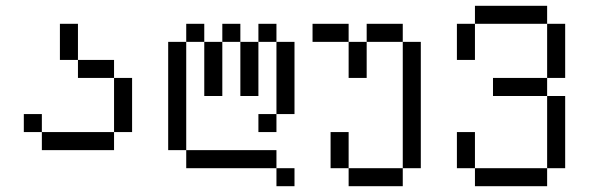

<svg xmlns="http://www.w3.org/2000/svg" viewBox="-20 -520 2040 665"><path d="M125 -62.5V0H375V-62.5ZM125 -62.5V-125H62.5V-62.5ZM375 -62.5H437.5V-250H375ZM375 -250V-312.5H250V-250ZM250 -312.5Q250 -312.5 250 -437.5H187.5Q187.5 -437.5 187.5 -312.5Z M1000 125V62.5H937.5V125ZM937.5 62.5V0H625V62.5ZM625 0Q625 0 625 -375H562.5Q562.5 -375 562.5 0ZM937.5 -125H875V-62.5H937.5ZM937.5 -125H1000Q1000 -125 1000 -375H937.5Q937.5 -375 937.5 -125ZM687.5 -375V-187.5H750V-375ZM812.5 -375V-187.5H875V-375ZM625 -375H687.5V-437.5H625ZM750 -375H812.5V-437.5H750ZM875 -375H937.5V-437.5H875Z M1187.5 62.5V125H1375V62.5ZM1187.5 62.5Q1187.5 62.5 1187.5 -62.5H1125Q1125 -62.5 1125 62.5ZM1375 62.5H1437.5V-375H1375ZM1187.5 -375Q1187.5 -375 1187.5 -250H1250Q1250 -250 1250 -375ZM1187.5 -375V-437.5H1062.5V-375ZM1250 -375H1375V-437.5H1250Z M1625 62.5V125H1875V62.5ZM1625 62.5Q1625 62.5 1625 -62.5H1562.5Q1562.5 -62.5 1562.5 62.5ZM1875 62.5H1937.5Q1937.5 62.5 1937.5 -187.5H1875Q1875 -187.5 1875 62.5ZM1875 -187.5V-250H1687.5V-187.5ZM1875 -250H1937.5V-437.5H1875ZM1562.5 -437.5Q1562.5 -437.5 1562.5 -312.5H1625Q1625 -312.5 1625 -437.5ZM1625 -437.5H1875V-500H1625Z"/></svg>

Font: Unifont
Style: Regular
Weight: 500
Version: Version 15.1.04